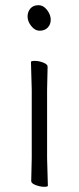

<svg xmlns="http://www.w3.org/2000/svg" viewBox="-20 -713 303 738"><path d="M100 -613Q86 -631 86 -649.5Q86 -668 97 -680.5Q108 -693 127.5 -693Q147 -693 161 -674.5Q175 -656 175 -637.5Q175 -619 163.5 -607Q152 -595 133 -595Q114 -595 100 -613ZM100 -17 102 -105V-368L99 -475Q99 -479 114 -479Q129 -479 146 -472.5Q163 -466 163 -457L161 -368V-105L164 1Q164 5 149.5 5Q135 5 117.5 -1.5Q100 -8 100 -17Z"/></svg>

Font: LXGW WenKai Lite Light
Style: Regular
Weight: 300
Designer: LXGW / Fontworks Inc.
Foundry: LXGW / Fontworks Inc.
Version: Version 1.511; March 25, 2025